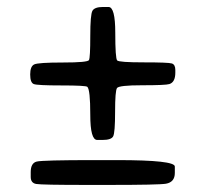

<svg xmlns="http://www.w3.org/2000/svg" viewBox="-20 -565 582 540"><path d="M270 -545.4H285.2Q304.2 -545.4 304.2 -472.9Q304.2 -400.4 309.6 -395Q314.9 -389.6 384.3 -389.6Q453.6 -389.6 463.4 -386.5Q473.1 -383.3 473.1 -368.2V-360.8Q473.1 -334 456.5 -328.6Q445.8 -325.2 380.1 -325.2Q314.5 -325.2 309.1 -317.4Q303.7 -309.6 303.7 -250.7Q303.7 -191.9 298.3 -181.6Q293 -171.4 268.6 -171.4H253.4Q233.9 -171.4 233.9 -242.2Q233.9 -313 225.6 -320.8Q221.2 -324.7 153.1 -324.7Q85 -324.7 75 -328.6Q64.9 -332.5 64.9 -355.5Q64.9 -378.4 76.2 -383.8Q87.4 -389.2 157 -389.2Q226.6 -389.2 230.2 -396Q233.9 -402.8 233.9 -463.4Q233.9 -523.9 240 -534.7Q246.1 -545.4 270 -545.4ZM284.7 -44.9H223.6Q97.2 -44.9 81.8 -47.6Q66.4 -50.3 66.4 -67.4V-81.1Q66.4 -106.4 83.3 -110.6Q100.1 -114.7 243.7 -114.7H309.6Q471.7 -114.7 471.7 -96.7V-78.6Q471.7 -52.7 446.8 -48.3Q427.2 -44.9 284.7 -44.9Z"/></svg>

Font: Averia Sans Libre Light
Style: Regular
Weight: 300
Version: Version 1.002